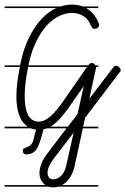

<svg xmlns="http://www.w3.org/2000/svg" viewBox="-20 -570 543 832"><path d="M406 -280H396V-279V-275L367 -142L470 -277Q476 -285 483 -285Q490 -285 496.5 -278.5Q503 -272 503 -266Q503 -260 498 -256L349 -60L340 -21H406V-14H339L302 155Q296 178 286 194.5Q276 211 263 222Q256 228 249 232H406V239H232Q221 242 211 242Q200 242 190 239H0V232H176Q172 228 168 224Q151 207 151 180Q151 161 159.5 139Q168 117 189 90L268 -14H184Q176 -11 168 -10Q167 0 162 14Q156 38 147 60Q132 99 94 99Q79 99 79 83Q79 75 84.5 72.5Q90 70 97 67.5Q104 65 111.5 59.5Q119 54 124 39Q129 21 132 6Q135 -2 136 -8Q124 -10 113 -14H0V-21H100Q84 -32 73 -50Q51 -87 51 -154Q51 -181 55 -213Q59 -244 66 -280H0V-287H67Q81 -358 106 -408Q132 -459 162 -490Q192 -521 224 -535H0V-542H242Q267 -550 291 -550Q318 -550 339 -542H406V-535H354Q359 -532 364 -528Q393 -507 408 -469Q409 -466 409 -464V-461Q409 -455 404 -450Q399 -445 389 -445Q380 -445 375 -457Q364 -486 342 -500Q320 -514 291 -514Q266 -514 237.5 -501Q209 -488 183 -460Q157 -432 135 -386Q115 -344 103 -287H362L364 -289Q370 -297 378 -297Q385 -297 390 -291Q392 -289 393 -287H406ZM87 -154Q87 -43 148 -43Q158 -43 168.5 -47Q179 -51 190 -59Q201 -67 214 -81Q227 -95 243 -116L357 -280H102L101 -275Q87 -205 87 -154ZM299 5 217 112Q186 152 186 178Q186 189 191.5 198Q197 207 212 207Q228 207 244 192.5Q260 178 267 148ZM316 -76 343 -197 271 -94Q242 -55 217 -34Q208 -26 198 -21H274Z"/></svg>

Font: Gruenewald VA 1. Klasse
Style: Regular
Weight: 400
Designer: Peter Wiegel
Foundry: Peter Wiegel, nach dem Schriftentwurf von Dr. H. Gr¸newald
Version: Version 0.007